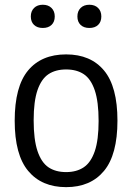

<svg xmlns="http://www.w3.org/2000/svg" viewBox="-20 -780 558 810"><path d="M42 -270.5Q42 -415 98.5 -482.8Q155 -550.5 259 -550.5Q362.5 -550.5 419 -482.5Q475.5 -414.5 475.5 -271Q475.5 -127.5 418.8 -59Q362 9.5 259 9.5Q156 9.5 99 -58.8Q42 -127 42 -270.5ZM396 -269.5Q396 -351 379.8 -399Q363.5 -447 333.5 -467Q303.5 -487 259 -487Q214.5 -487 184.5 -467Q154.5 -447 138.2 -399.8Q122 -352.5 122 -272.5Q122 -191 138.2 -142.8Q154.5 -94.5 184.5 -74.2Q214.5 -54 259 -54Q303 -54 333.2 -74.2Q363.5 -94.5 379.8 -142Q396 -189.5 396 -269.5ZM110 -710.5Q110 -733 123.8 -746.5Q137.5 -760 160.5 -760Q183.5 -760 197.2 -746.5Q211 -733 211 -710.5Q211 -688 197.5 -675Q184 -662 160.5 -662Q137 -662 123.5 -675Q110 -688 110 -710.5ZM306.5 -710.5Q306.5 -733 320.2 -746.5Q334 -760 357 -760Q380 -760 393.8 -746.5Q407.5 -733 407.5 -710.5Q407.5 -688 394 -675Q380.5 -662 357 -662Q333.5 -662 320 -675Q306.5 -688 306.5 -710.5Z"/></svg>

Font: Encode Sans Semi Condensed
Style: Regular
Weight: 400
Width: 4
Designer: Multiple Designers
Foundry: Impallari Type
Version: Version 2.000